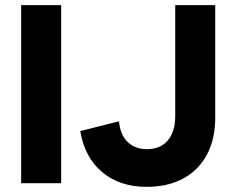

<svg xmlns="http://www.w3.org/2000/svg" viewBox="-20 -710 909 744"><path d="M62 0V-690H217V0ZM548 14Q444 14 376 -43Q308 -100 291 -202L441 -240Q446 -187 475 -159.5Q504 -132 549 -132Q602 -132 630.5 -166Q659 -200 659 -261V-690H814V-253Q814 -172 782.5 -112Q751 -52 691.5 -19Q632 14 548 14Z"/></svg>

Font: Radio Canada Big
Style: Bold
Weight: 700
Designer: Étienne Aubert Bonn
Foundry: Coppers and Brasses
Version: Version 1.001